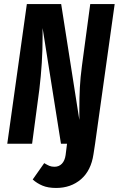

<svg xmlns="http://www.w3.org/2000/svg" viewBox="-20 -712 588 951"><path d="M548 -692 451 0 443 52Q431 133 381 176Q331 219 258 219Q218 219 190.5 207.5Q163 196 142 177L199 96Q214 105 224.5 109.5Q235 114 250 114Q272 114 286.5 99Q301 84 305 56L312 0H282L191 -573V-529Q191 -402 175 -270L139 0H16L113 -692H283L373 -118V-167Q373 -228 375.5 -277.5Q378 -327 386 -387L427 -692Z"/></svg>

Font: Fira Sans Extra Condensed SemiBold
Style: Italic
Weight: 600
Width: 3
Italic angle: -8°
Designer: Carrois Corporate & Edenspiekermann AG
Foundry: Carrois Corporate GbR & Edenspiekermann AG
Version: Version 4.203